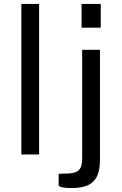

<svg xmlns="http://www.w3.org/2000/svg" viewBox="-20 -782 619 972"><path d="M178 0V-762H88V0ZM486 -530H396V23C396 73 378 93 330 96L277 98V159C277 159 286 170 343 170C450 170 486 124 486 26ZM393 -762V-642H490V-762Z"/></svg>

Font: Cheyenne Sans
Style: Regular
Weight: 400
Designer: The Public Sans project authors (U.S. Web Design System), Libre Franklin designed by Pablo Impallari and Rodrigo Fuenzal
Foundry: The Cheyenne Sans Project Authors
Version: Version 2.007